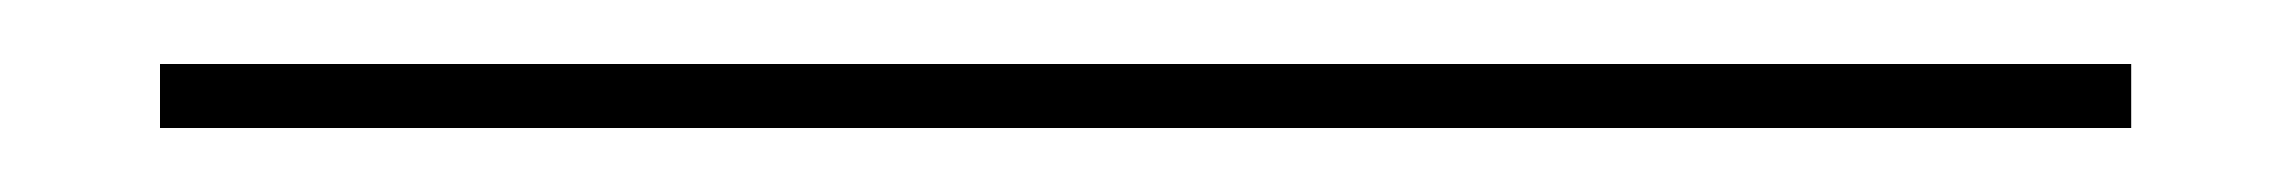

<svg xmlns="http://www.w3.org/2000/svg" viewBox="-20 20 716 60"><path d="M30 40H646V60H30Z"/></svg>

Font: Big Shoulders Stencil Text ExtraLight
Style: Regular
Weight: 250
Version: Version 2.001